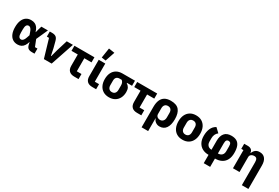

<svg xmlns="http://www.w3.org/2000/svg" viewBox="97 -2186 5450 3757"><g transform="rotate(30 2822.0 -308.0)"><path d="M633 -115V0H574Q516 0 487 -23Q458 -46 446 -104L437 -148H434Q418 -95 394 -59.5Q370 -24 335 -6Q300 12 251 12Q187 12 140.5 -19.5Q94 -51 68.5 -112Q43 -173 43 -262Q43 -351 68.5 -412.5Q94 -474 140.5 -505.5Q187 -537 251 -537Q300 -537 336.5 -520Q373 -503 398.5 -467.5Q424 -432 440 -377H444L462 -448L485 -525H633L517 -266L577 -115ZM264 -108Q280 -108 294.5 -117.5Q309 -127 322 -147Q335 -167 346 -199L368 -263L346 -326Q335 -358 322 -378Q309 -398 294.5 -407.5Q280 -417 264 -417Q231 -417 214 -389.5Q197 -362 197 -302V-223Q197 -163 214 -135.5Q231 -108 264 -108Z M1021 0H845L724 -410H675V-525H727Q786 -525 817.5 -501.5Q849 -478 865 -416L902 -274L933 -123H941L981 -274L1058 -525H1198Z M1628 0H1530Q1454 0 1414 -39Q1374 -78 1374 -153V-410H1232V-525H1684V-410H1522V-115H1628Z M2025 -115V0H1937Q1861 0 1821 -39Q1781 -78 1781 -153V-525H1929V-115ZM1978 -796 1905 -579 1810 -593 1845 -816Z M2600 -410H2485V-402Q2524 -378 2544 -342Q2564 -306 2564 -247Q2564 -171 2534.5 -112.5Q2505 -54 2450 -21Q2395 12 2318 12Q2241 12 2186 -21.5Q2131 -55 2101.5 -115.5Q2072 -176 2072 -257Q2072 -342 2101.5 -401.5Q2131 -461 2186 -493Q2241 -525 2318 -525H2600ZM2366 -410H2318Q2275 -410 2250.5 -385Q2226 -360 2226 -310V-209Q2226 -160 2250.5 -132.5Q2275 -105 2318 -105Q2362 -105 2386 -132.5Q2410 -160 2410 -209V-310Q2410 -343 2398.5 -368.5Q2387 -394 2366 -410Z M3046 0H2948Q2872 0 2832 -39Q2792 -78 2792 -153V-410H2650V-525H3102V-410H2940V-115H3046Z M3168 200V-263Q3168 -352 3193.5 -413Q3219 -474 3272 -505.5Q3325 -537 3408 -537Q3540 -537 3597 -467Q3654 -397 3654 -263Q3654 -130 3604 -59Q3554 12 3459 12Q3410 12 3371 -16.5Q3332 -45 3321 -88H3316V200ZM3408 -105Q3446 -105 3473 -133.5Q3500 -162 3500 -217V-316Q3500 -366 3476 -393Q3452 -420 3408 -420Q3365 -420 3340.5 -393Q3316 -366 3316 -316V-185Q3316 -160 3328.5 -142Q3341 -124 3362 -114.5Q3383 -105 3408 -105Z M3979 12Q3902 12 3847 -21.5Q3792 -55 3762.5 -117Q3733 -179 3733 -263Q3733 -348 3762.5 -409Q3792 -470 3847 -503.5Q3902 -537 3979 -537Q4056 -537 4111 -503.5Q4166 -470 4195.5 -409Q4225 -348 4225 -263Q4225 -179 4195.5 -117Q4166 -55 4111 -21.5Q4056 12 3979 12ZM3979 -105Q4023 -105 4047 -132.5Q4071 -160 4071 -209V-316Q4071 -366 4047 -393Q4023 -420 3979 -420Q3936 -420 3911.5 -393Q3887 -366 3887 -316V-209Q3887 -160 3911.5 -132.5Q3936 -105 3979 -105Z M4572 200V12Q4490 12 4430 -20.5Q4370 -53 4337 -115Q4304 -177 4304 -265Q4304 -357 4334.5 -428.5Q4365 -500 4434 -537L4528 -448Q4491 -420 4474.5 -381.5Q4458 -343 4458 -299V-225Q4458 -184 4473 -157Q4488 -130 4514 -116.5Q4540 -103 4572 -103V-309Q4572 -413 4621.5 -475Q4671 -537 4777 -537Q4848 -537 4895.5 -510.5Q4943 -484 4967 -426Q4991 -368 4991 -272Q4991 -181 4959 -117.5Q4927 -54 4865.5 -21Q4804 12 4717 12V200ZM4717 -330V-103Q4771 -103 4804 -133.5Q4837 -164 4837 -225V-330Q4837 -381 4822 -401.5Q4807 -422 4777 -422Q4747 -422 4732 -401.5Q4717 -381 4717 -330Z M5265 0H5117V-410H5068V-525H5150Q5204 -525 5234 -497Q5264 -469 5264 -413V-406L5227 -431H5269Q5284 -476 5319.5 -506.5Q5355 -537 5417 -537Q5497 -537 5539 -482.5Q5581 -428 5581 -329V200H5433V-317Q5433 -367 5417 -392Q5401 -417 5360 -417Q5336 -417 5314.5 -408.5Q5293 -400 5279 -383Q5265 -366 5265 -340Z"/></g></svg>

Font: IBM Plex Sans
Style: Bold
Weight: 700
Designer: Mike Abbink, Paul van der Laan, Pieter van Rosmalen
Foundry: Bold Monday
Version: Version 3.201